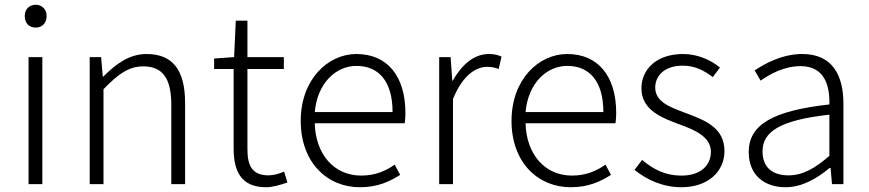

<svg xmlns="http://www.w3.org/2000/svg" viewBox="-20 -774 3651 807"><path d="M100 0H158V-534H100ZM130 -658C156 -658 176 -676 176 -707C176 -735 156 -754 130 -754C103 -754 84 -735 84 -707C84 -676 103 -658 130 -658Z M357 0H415V-399C477 -463 521 -495 582 -495C665 -495 700 -443 700 -333V0H758V-341C758 -478 707 -547 596 -547C523 -547 467 -505 414 -452H412L405 -534H357Z M1099 13C1123 13 1157 4 1188 -7L1174 -53C1156 -44 1129 -37 1109 -37C1038 -37 1020 -80 1020 -147V-484H1173V-534H1020V-687H971L964 -534L880 -528V-484H962V-151C962 -53 994 13 1099 13Z M1493 13C1569 13 1619 -12 1662 -39L1639 -82C1599 -54 1555 -36 1498 -36C1383 -36 1306 -127 1303 -256H1681C1683 -270 1684 -285 1684 -299C1684 -455 1607 -547 1478 -547C1358 -547 1244 -440 1244 -266C1244 -91 1355 13 1493 13ZM1303 -303C1314 -425 1392 -497 1478 -497C1572 -497 1630 -432 1630 -303Z M1826 0H1884V-358C1924 -457 1980 -493 2027 -493C2048 -493 2059 -490 2076 -484L2088 -536C2071 -544 2055 -547 2034 -547C1972 -547 1920 -501 1883 -435H1881L1874 -534H1826Z M2379 13C2455 13 2505 -12 2548 -39L2525 -82C2485 -54 2441 -36 2384 -36C2269 -36 2192 -127 2189 -256H2567C2569 -270 2570 -285 2570 -299C2570 -455 2493 -547 2364 -547C2244 -547 2130 -440 2130 -266C2130 -91 2241 13 2379 13ZM2189 -303C2200 -425 2278 -497 2364 -497C2458 -497 2516 -432 2516 -303Z M2843 13C2961 13 3025 -57 3025 -139C3025 -242 2936 -271 2854 -302C2792 -325 2734 -348 2734 -406C2734 -454 2771 -498 2850 -498C2902 -498 2940 -477 2976 -450L3006 -490C2967 -523 2910 -547 2851 -547C2738 -547 2676 -481 2676 -403C2676 -311 2761 -279 2839 -250C2900 -228 2968 -199 2968 -136C2968 -81 2927 -36 2845 -36C2773 -36 2724 -64 2679 -102L2647 -60C2696 -20 2765 13 2843 13Z M3282 13C3351 13 3414 -24 3467 -68H3471L3477 0H3525V-338C3525 -456 3480 -547 3352 -547C3266 -547 3192 -505 3152 -478L3177 -435C3215 -462 3275 -496 3345 -496C3446 -496 3468 -414 3466 -335C3232 -309 3127 -252 3127 -135C3127 -35 3196 13 3282 13ZM3294 -37C3234 -37 3185 -64 3185 -138C3185 -219 3256 -269 3466 -292V-119C3404 -65 3353 -37 3294 -37Z"/></svg>

Font: Noto Sans TC Light
Style: Regular
Weight: 300
Designer: Ryoko NISHIZUKA 西塚涼子 (kana, bopomofo & ideographs); Paul D. Hunt (Latin, Greek & Cyrillic); Sandoll Communications 산돌커뮤니
Foundry: Adobe
Version: Version 2.004;hotconv 1.0.118;makeotfexe 2.5.65603